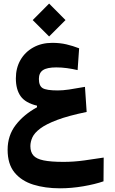

<svg xmlns="http://www.w3.org/2000/svg" viewBox="-20 -709 626 1046"><path d="M306.6 316.9Q226.1 316.9 161.6 296.9Q97.2 276.9 59.3 231Q21.5 185.1 21.5 106.9Q21.5 29.3 65.7 -28.1Q109.9 -85.4 181.6 -124.5V-133.3Q118.2 -148.4 92.3 -185.1Q66.4 -221.7 66.4 -282.2Q66.4 -338.4 91.3 -381.8Q116.2 -425.3 161.1 -450.4Q206.1 -475.6 265.1 -475.6Q306.6 -475.6 342 -467.3Q377.4 -459 411.1 -445.8L402.8 -327.1Q373 -334 344.2 -337.9Q315.4 -341.8 286.6 -341.8Q236.3 -341.8 214.1 -326.9Q191.9 -312 191.9 -278.8Q191.9 -241.7 212.2 -229Q232.4 -216.3 294.9 -216.3Q321.8 -216.3 355.7 -221.2Q389.6 -226.1 442.9 -235.8L452.1 -99.1Q352.5 -78.6 291.7 -55.7Q231 -32.7 199.2 -8.8Q167.5 15.1 156.5 39.3Q145.5 63.5 145.5 87.4Q145.5 119.1 161.9 137.9Q178.2 156.7 217.8 164.8Q257.3 172.9 326.2 172.9Q382.3 172.9 439 165Q495.6 157.2 544.9 149.4L543.9 278.8Q497.6 294.9 433.1 305.9Q368.7 316.9 306.6 316.9ZM247.6 -510.3 158.2 -599.6 247.6 -689.5 336.9 -599.6Z"/></svg>

Font: Cascadia Code PL
Style: Bold
Weight: 700
Monospace: yes
Designer: Aaron Bell
Foundry: Saja Typeworks
Version: Version 2404.023; ttfautohint (v1.8.4)